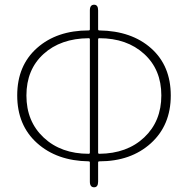

<svg xmlns="http://www.w3.org/2000/svg" viewBox="-20 -770 797 814"><path d="M379 24Q361 24 361 0V-81Q361 -86 356 -86Q221 -88 137 -163.5Q53 -239 53 -365.5Q53 -492 137 -566.5Q221 -641 356 -641Q361 -641 361 -646V-726Q361 -750 379 -750Q396 -750 396 -726V-646Q396 -641 401 -641Q538 -639 621 -565Q704 -491 704 -365Q704 -239 619.5 -162.5Q535 -86 401 -86Q396 -86 396 -81V0Q396 24 379 24ZM356 -118Q361 -118 361 -123V-603Q361 -608 356 -608Q237 -607 164.5 -541Q92 -475 92 -365Q92 -255 165.5 -186.5Q239 -118 356 -118ZM396 -123Q396 -118 401 -118Q519 -119 591.5 -187.5Q664 -256 664 -365.5Q664 -475 591 -541.5Q518 -608 401 -608Q396 -608 396 -603Z"/></svg>

Font: Resource Han Rounded KR ExtraLight
Style: Regular
Weight: 250
Designer: Cyano Hao (round all glyphs); Ryoko NISHIZUKA 西塚涼子 (kana, bopomofo & ideographs); Paul D. Hunt (Latin, Greek & Cyrillic)
Foundry: Cyano Hao
Version: 0.990